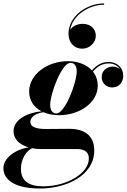

<svg xmlns="http://www.w3.org/2000/svg" viewBox="-84 -820 726 1100"><path d="M465 -614.5C465 -653 437 -683.5 389 -683.5C362 -683.5 332.5 -671.5 318 -649C332.5 -735 428 -793 512.5 -793V-800.5C414.5 -800.5 308.5 -728.5 308.5 -626.5C308.5 -572.5 344 -541 387 -541C429.5 -541 465 -576.5 465 -614.5ZM254.5 -160C373.5 -160 476 -233 476 -328.5C476 -360 466 -387.5 448.5 -409.5C475 -441.5 504 -456.5 539.5 -456.5C566.5 -456.5 590 -444.5 603 -424C591.5 -433 577 -438.5 562.5 -438.5C529 -438.5 498.5 -415.5 498.5 -379C498.5 -343 526 -319 559 -319C598.5 -319 622 -349 622 -386.5C622 -432.5 586 -465 539.5 -465C501 -465 470 -449 443 -416C412.5 -450 363 -469.5 304.5 -469.5C185.5 -469.5 83 -392 83 -296.5C83 -244.5 110 -205 154 -182.5C68 -173.5 -6.5 -133 -6.5 -68C-6.5 -23 28 9.5 80.5 24.5C6.5 35 -64.5 84 -64.5 143C-64.5 215.5 9.5 260 145.5 260C292.5 260 456 188 456 42C456 -46.5 396 -82 313.5 -82C285 -82 217.5 -81 182.5 -81C132 -81 90 -88 90 -123C90 -145.5 114.5 -170.5 165 -177C190.5 -166 221 -160 254.5 -160ZM239.5 -170C214.5 -170 203.5 -191.5 203.5 -218.5C203.5 -285 270.5 -460 319.5 -460C345 -460 355.5 -439 355.5 -412C355.5 -345.5 288.5 -170 239.5 -170ZM36 147.5C36 93 64 47 99.5 29C116 32.5 133.5 34 152 34H357.5C402 34 425 52.5 425 88C425 173 299.5 247.5 163.5 247.5C78.5 247.5 36 214.5 36 147.5Z"/></svg>

Font: Bodoni* 24pt
Style: Bold Italic
Weight: 700
Italic angle: -13°
Version: Version 2.3